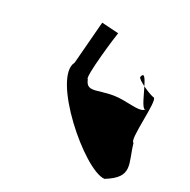

<svg xmlns="http://www.w3.org/2000/svg" viewBox="-149 -879 926 936"><g transform="rotate(30 314.5 -411.0)"><path d="M147 -502C86 -388 448 -71 556 -84C675 -157 620 -205 591 -307C564 -307 591 -548 565 -548C547 -548 456 -588 459 -602C474 -680 550 -409 566 -492C558 -453 519 -462 441 -462C322 -462 270 -394 243 -464C225 -464 255 -712 259 -732L166 -738Z"/></g></svg>

Font: Recovery
Style: Obl
Weight: 400
Version: Version 0.27